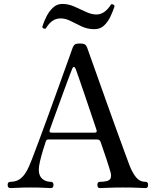

<svg xmlns="http://www.w3.org/2000/svg" viewBox="-20 -960 800 980"><path d="M33 0Q19 0 19 -16Q19 -32 33 -32Q63 -32 83.5 -47.5Q104 -63 120 -94Q127 -107 142 -144.5Q157 -182 176.5 -235.5Q196 -289 218.5 -349.5Q241 -410 262.5 -470.5Q284 -531 303 -583Q322 -635 334.5 -670.5Q347 -706 351 -717Q356 -729 363 -733.5Q370 -738 388 -738Q405 -738 412.5 -733.5Q420 -729 424 -719Q429 -704 444.5 -661.5Q460 -619 481 -559Q502 -499 526 -432.5Q550 -366 572.5 -303Q595 -240 613.5 -190.5Q632 -141 641 -116Q656 -78 674.5 -55Q693 -32 723 -32Q736 -32 736 -16Q736 0 723 0Q713 0 686 -1.5Q659 -3 607 -3Q564 -3 532.5 -1.5Q501 0 490 0Q477 0 477 -16Q477 -32 490 -32Q533 -32 542.5 -46.5Q552 -61 541 -92Q540 -96 536.5 -107Q533 -118 523.5 -147.5Q514 -177 494 -234Q490 -248 476 -248H226Q217 -248 214 -239Q207 -218 198.5 -190Q190 -162 184 -136Q178 -110 178 -94Q178 -63 195.5 -47.5Q213 -32 239 -32Q253 -32 253 -16Q253 0 239 0Q229 0 204.5 -1.5Q180 -3 136 -3Q97 -3 70 -1.5Q43 0 33 0ZM243 -283H463Q477 -283 473 -296Q459 -338 442 -388Q425 -438 409.5 -484Q394 -530 382 -564Q370 -598 366 -609Q362 -618 357 -618Q352 -618 349 -610Q346 -603 335.5 -575.5Q325 -548 311 -509.5Q297 -471 282 -430Q267 -389 254 -353.5Q241 -318 234 -297Q229 -283 243 -283ZM462 -811Q427 -811 397 -825Q367 -839 341 -852.5Q315 -866 290 -866Q265 -866 247 -853Q229 -840 214 -815Q210 -812 203 -814.5Q196 -817 196 -824Q204 -850 217.5 -876.5Q231 -903 251 -921.5Q271 -940 298 -940Q329 -940 359.5 -926.5Q390 -913 418.5 -899.5Q447 -886 472 -886Q514 -886 546 -936Q549 -941 557.5 -937Q566 -933 564 -926Q557 -904 544.5 -877Q532 -850 512 -830.5Q492 -811 462 -811Z"/></svg>

Font: Zen Old Mincho Medium
Style: Regular
Weight: 500
Designer: Yoshimichi Ohira
Foundry: Positype
Version: Version 1.500